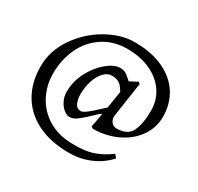

<svg xmlns="http://www.w3.org/2000/svg" viewBox="-193 -993 1463 1416"><g transform="rotate(30 539.0 -285.0)"><path d="M55 -259Q55 -391 133.5 -506.5Q212 -622 332 -691Q452 -760 568 -760Q713 -760 815.5 -711.5Q918 -663 970.5 -578.5Q1023 -494 1023 -388Q1023 -292 968 -215Q913 -138 819.5 -95Q726 -52 617 -52Q612 -56 610 -57.5Q608 -59 603 -63L625 -184Q600 -167 562 -129Q516 -85 485.5 -63Q455 -41 425 -41Q401 -41 375 -62Q349 -83 332 -118Q315 -153 315 -193Q315 -282 357.5 -362.5Q400 -443 460.5 -492.5Q521 -542 569 -542Q598 -542 615 -533Q632 -524 651 -506Q674 -486 673 -487L739 -522L753 -511L709 -214Q707 -199 713 -182Q719 -165 733.5 -153Q748 -141 769 -141Q862 -141 893 -205.5Q924 -270 924 -383Q924 -472 876 -542Q828 -612 742.5 -651Q657 -690 548 -690Q430 -690 342 -632.5Q254 -575 207.5 -477Q161 -379 161 -259Q161 -159 205.5 -74Q250 11 332 62.5Q414 114 523 119Q642 124 715 99.5Q788 75 854 25L877 52Q847 86 802 117Q757 148 693.5 169Q630 190 553 190Q397 190 285 134.5Q173 79 114 -22.5Q55 -124 55 -259ZM476 -120Q493 -120 525.5 -145.5Q558 -171 602 -212Q623 -233 635 -242L658 -388Q655 -393 652 -398Q638 -420 626.5 -432.5Q615 -445 595 -453.5Q575 -462 544 -462Q510 -462 479.5 -430.5Q449 -399 430.5 -345Q412 -291 412 -227Q412 -186 426.5 -153Q441 -120 476 -120Z"/></g></svg>

Font: TMT Limkin
Style: Regular
Weight: 400
Designer: Gabriel Drozdov
Version: Version 1.000;Glyphs 3.1.2 (3151)